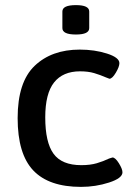

<svg xmlns="http://www.w3.org/2000/svg" viewBox="-20 -724 525 751"><path d="M49 -262Q49 -403 115.5 -466.5Q182 -530 292 -530Q350 -530 398.5 -514.5Q447 -499 447 -477Q447 -463 433 -439.5Q419 -416 408 -416Q407 -416 395 -421Q372 -431 348.5 -438Q325 -445 293 -445Q226 -445 191.5 -401.5Q157 -358 157 -265Q157 -167 189.5 -122.5Q222 -78 298 -78Q333 -78 358.5 -85.5Q384 -93 407 -104Q419 -108 420 -108Q431 -108 445 -85.5Q459 -63 459 -50Q459 -27 406.5 -10Q354 7 297 7Q171 7 110 -57.5Q49 -122 49 -262ZM224 -614V-679Q224 -704 277 -704Q329 -704 329 -679V-614Q329 -589 277 -589Q224 -589 224 -614Z"/></svg>

Font: Asap-Medium
Style: Regular
Weight: 500
Designer: Pablo Cosgaya
Foundry: Omnibus-Type
Version: Version 2.000; ttfautohint (v1.8)